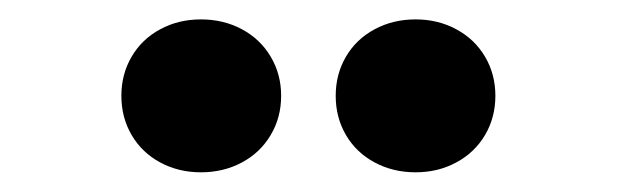

<svg xmlns="http://www.w3.org/2000/svg" viewBox="-20 -754 630 196"><path d="M322.7 -656.2Q322.7 -678.3 333.2 -696.2Q343.7 -714.1 362.4 -724.1Q381.2 -734.2 404.2 -734.2Q427.2 -734.2 445.8 -724.1Q464.5 -714.1 475.1 -696.2Q485.7 -678.3 485.7 -656.2Q485.7 -634 475.1 -616.1Q464.5 -598.2 445.8 -588.2Q427.2 -578.1 404.2 -578.1Q381.2 -578.1 362.4 -588.2Q343.7 -598.2 333.2 -616.1Q322.7 -634 322.7 -656.2ZM103.9 -656.2Q103.9 -678.3 114.4 -696.2Q124.9 -714.1 143.5 -724.1Q162.1 -734.2 185.2 -734.2Q208.2 -734.2 227 -724.1Q245.7 -714.1 256.3 -696.2Q267 -678.3 267 -656.2Q267 -634 256.3 -616.1Q245.7 -598.2 227 -588.2Q208.2 -578.1 185.2 -578.1Q162.1 -578.1 143.5 -588.2Q124.9 -598.2 114.4 -616.1Q103.9 -634 103.9 -656.2Z"/></svg>

Font: Intratopia Thin
Style: Regular
Weight: 100
Designer: Rasmus Andersson
Foundry: rsms
Version: Version 3.000;Glyphs 3.2.3 (3260)